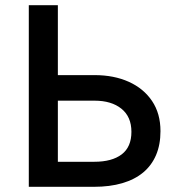

<svg xmlns="http://www.w3.org/2000/svg" viewBox="-20 -720 674 740"><path d="M91 0V-700H203V-430.5H344.5Q419 -430.5 476.2 -404.8Q533.5 -379 566 -330.8Q598.5 -282.5 598.5 -214.5Q598.5 -162.5 581.5 -122.5Q564.5 -82.5 531.8 -55.2Q499 -28 451.2 -14Q403.5 0 342 0ZM203 -96.5H343.5Q411.5 -96.5 449 -125Q486.5 -153.5 486.5 -212Q486.5 -270 448 -301Q409.5 -332 344.5 -332H203Z"/></svg>

Font: Geologica Roman
Style: Regular
Weight: 400
Designer: Sindre Bremnes, Frode Helland
Foundry: Monokrom Skriftforlag AS
Version: Version 1.010;gftools[0.9.28]